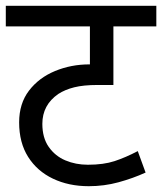

<svg xmlns="http://www.w3.org/2000/svg" viewBox="-20 -642 559 662"><path d="M519 -551H371V-349H316Q268 -349 236 -341Q204 -333 181 -318Q126 -280 126 -215Q126 -167 148 -135.5Q170 -104 205.5 -89Q241 -74 283 -74Q337 -74 375 -86.5Q413 -99 455 -121L482 -47Q438 -27 388.5 -13.5Q339 0 286 0Q217 0 162.5 -26Q108 -52 77 -101Q46 -150 46 -220Q46 -285 80 -329.5Q114 -374 169.5 -397Q225 -420 288 -420H290V-551H0V-622H519Z"/></svg>

Font: TSCustom
Style: Regular
Weight: 400
Designer: Monotype Design Team
Foundry: Monotype Imaging Inc.
Version: Version 2.004; ttfautohint (v1.8.3) -l 8 -r 50 -G 200 -x 14 